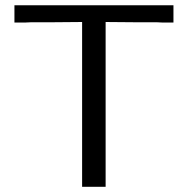

<svg xmlns="http://www.w3.org/2000/svg" viewBox="-20 -714 720 734"><path d="M35.2 -627.9V-693.8H643.1V-627.9H600.1L579.1 -628.9H501L383.8 -629.9V0H293.9V-629.9L176.8 -628.9H99.1L77.1 -627.9Z"/></svg>

Font: CMU Sans Serif
Style: Medium
Weight: 500
Version: Version 0.7.0